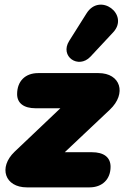

<svg xmlns="http://www.w3.org/2000/svg" viewBox="-20 -810 537 830"><path d="M96 0H367C422 0 458 -35 458 -89C458 -130 429 -152 377 -152H260L455 -336C529 -406 501 -494 406 -494H145C89 -494 54 -459 54 -403C54 -364 83 -342 134 -342H241L43 -154C-28 -86 1 0 96 0ZM371 -565 469 -670C541 -747 412 -845 354 -752L279 -633C237 -566 319 -510 371 -565Z"/></svg>

Font: SN Pro Black
Style: Italic
Weight: 900
Italic angle: -9°
Designer: Tobias Whetton
Foundry: Supernotes
Version: Version 1.001;Glyphs 3.2 (3249)